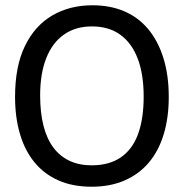

<svg xmlns="http://www.w3.org/2000/svg" viewBox="-20 -693 696 727"><path d="M327 14Q255 14 201 -10Q147 -34 110.5 -78.5Q74 -123 55.5 -186Q37 -249 37 -326Q37 -442 74.5 -519Q112 -596 178 -634.5Q244 -673 330 -673Q397 -673 450 -650.5Q503 -628 540.5 -583.5Q578 -539 598.5 -474Q619 -409 619 -326Q619 -248 600 -185Q581 -122 544 -78Q507 -34 452.5 -10Q398 14 327 14ZM327 -67Q394 -67 438 -97.5Q482 -128 503 -186Q524 -244 524 -327Q524 -412 501.5 -471Q479 -530 435.5 -561.5Q392 -593 328 -593Q266 -593 222 -562Q178 -531 155 -472.5Q132 -414 132 -332Q132 -267 144.5 -217.5Q157 -168 182 -134.5Q207 -101 243.5 -84Q280 -67 327 -67Z"/></svg>

Font: Bricolage Grotesque 96pt
Style: Regular
Weight: 400
Version: Version 1.001;gftools[0.9.33.dev8+g029e19f]